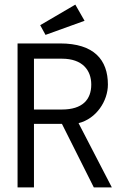

<svg xmlns="http://www.w3.org/2000/svg" viewBox="-20 -811 540 831"><path d="M177 -660 346 -721 306 -791 154 -702ZM56 0H127V-275H248L386 0H464L320 -278C397 -297 447 -374 447 -445C447 -552 387 -623 240 -623H56ZM127 -337V-557H248C337 -557 375 -507 375 -445C375 -380 337 -337 248 -337Z"/></svg>

Font: Inconsolata Thin
Style: Regular
Weight: 100
Monospace: yes
Designer: Raph Levien, Cyreal, Brenton Simpson
Foundry: Raph Levien, Cyreal, Google
Version: Version 3.100